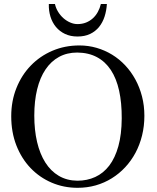

<svg xmlns="http://www.w3.org/2000/svg" viewBox="-20 -899 763 935"><path d="M683.1 -335Q683.1 -285.2 671.9 -239.5Q660.6 -193.8 639.9 -155Q619.1 -116.2 589.8 -84.7Q560.5 -53.2 524.4 -30.8Q488.3 -8.3 446.3 3.7Q404.3 15.6 357.9 15.6Q290.5 15.6 231.7 -9.5Q172.9 -34.7 128.9 -80.6Q85 -126.5 59.8 -190.7Q34.7 -254.9 34.7 -333Q34.7 -407.2 60.1 -470.5Q85.4 -533.7 130.1 -579.8Q174.8 -626 235.4 -651.9Q295.9 -677.7 366.7 -677.7Q410.2 -677.7 450.4 -666Q490.7 -654.3 525.9 -632.8Q561 -611.3 589.8 -580.6Q618.7 -549.8 639.4 -511.7Q660.2 -473.6 671.6 -429.2Q683.1 -384.8 683.1 -335ZM572.8 -322.3Q573.2 -397.9 560.1 -457.5Q546.9 -517.1 519.8 -558.1Q492.7 -599.1 451.9 -620.8Q411.1 -642.6 356 -643.1Q306.2 -643.1 267.3 -621.8Q228.5 -600.6 201.7 -560.8Q174.8 -521 160.9 -464.1Q147 -407.2 147 -335.9Q147 -265.6 160.6 -207.5Q174.3 -149.4 200.7 -107.7Q227.1 -65.9 266.4 -42.7Q305.7 -19.5 356.9 -19Q404.3 -19 443.8 -37.1Q483.4 -55.2 512 -92.5Q540.5 -129.9 556.4 -187Q572.3 -244.1 572.8 -322.3ZM500.5 -879.4Q498.5 -847.2 489.3 -818.4Q480 -789.6 462.4 -767.8Q444.8 -746.1 418.7 -733.6Q392.6 -721.2 357.4 -721.2Q323.2 -721.2 296.9 -733.6Q270.5 -746.1 252.4 -767.8Q234.4 -789.6 225.6 -818.4Q216.8 -847.2 217.8 -879.4H247.6Q252 -859.4 262.9 -841.6Q273.9 -823.7 288.8 -810.5Q303.7 -797.4 321.5 -789.6Q339.4 -781.7 357.4 -781.7Q380.4 -781.7 399.2 -789.3Q418 -796.9 432.4 -810.1Q446.8 -823.2 456.5 -841.1Q466.3 -858.9 471.2 -879.4Z"/></svg>

Font: Doulos SIL Eur
Style: Regular
Weight: 400
Designer: Walt Agee, Victor Gaultney, Peter Martin, Debbi Hosken, Becca Hirsbrunner
Foundry: SIL International
Version: Version 5.000